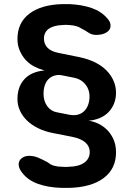

<svg xmlns="http://www.w3.org/2000/svg" viewBox="-20 -760 640 935"><path d="M375 -622Q365 -629 350.5 -633Q336 -637 318 -638Q309 -639 300.5 -639Q292 -639 283 -638Q239 -636 216.5 -619Q194 -602 194 -572Q194 -546 211 -528Q228 -510 262 -503L370 -481Q412 -472 444.5 -455.5Q477 -439 499 -416.5Q521 -394 533 -366.5Q545 -339 545 -309Q545 -280 535.5 -256Q526 -232 508.5 -214Q491 -196 466.5 -185.5Q442 -175 411 -172Q431 -170 455 -159.5Q479 -149 499 -130Q519 -111 532 -83Q545 -55 545 -18Q545 62 485 107Q425 152 317 155H281Q213 153 164 135Q115 117 88 81Q75 65 72 50Q69 35 74.5 24Q80 13 92.5 6Q105 -1 122 -1Q145 -1 166.5 8Q188 17 215 32Q226 42 243 47Q260 52 281 52Q291 53 299.5 53Q308 53 317 52Q364 51 390.5 32Q417 13 417 -20Q417 -47 396 -66Q375 -85 330 -94L238 -112Q197 -120 165 -136Q133 -152 111 -173.5Q89 -195 77 -221.5Q65 -248 65 -278Q65 -337 98.5 -374Q132 -411 197 -417Q173 -423 149 -435Q125 -447 107 -466Q89 -485 77 -511.5Q65 -538 65 -570Q65 -649 122.5 -693Q180 -737 283 -740H318Q381 -737 427.5 -720.5Q474 -704 502 -671Q516 -656 518 -641Q520 -626 512.5 -615Q505 -604 488.5 -597Q472 -590 448 -590Q427 -590 411 -601Q395 -612 375 -622ZM258 -213 319 -201Q341 -197 358.5 -201.5Q376 -206 389 -218Q402 -230 409 -249Q416 -268 416 -291Q416 -324 396 -349Q376 -374 343 -381L283 -393Q263 -397 246 -392Q229 -387 217 -375.5Q205 -364 198.5 -345.5Q192 -327 192 -303Q192 -268 210 -243Q228 -218 258 -213Z"/></svg>

Font: Maple Mono NL
Style: Bold
Weight: 700
Monospace: yes
Designer: subframe7536
Version: Version 7.000